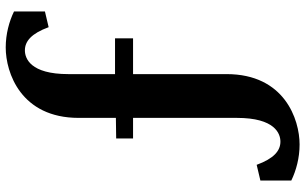

<svg xmlns="http://www.w3.org/2000/svg" viewBox="-218 -590 1067 671"><g transform="rotate(-90 315.5 -254.5)"><path d="M239 -323V40C239 173 184 192 156 192C124 192 97 169 75 109L20 122V230C55 247 99 259 146 259C234 259 392 206 392 4V-323H517V-386H392V-549C392 -682 447 -701 475 -701C507 -701 534 -678 556 -618L611 -631V-739C576 -756 532 -768 485 -768C397 -768 239 -715 239 -513V-383L167 -382V-323Z"/></g></svg>

Font: LT Superior Serif ExtraBold
Style: Regular
Weight: 800
Designer: Daniel Lyons
Foundry: LyonsType
Version: Version 2.120;FEAKit 1.0